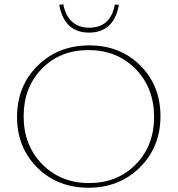

<svg xmlns="http://www.w3.org/2000/svg" viewBox="-20 -876 833 901"><path d="M538 -853 519 -855Q499 -746 398 -746Q349 -746 318 -774.5Q287 -803 277 -856L258 -853Q282 -723 398 -723Q514 -723 538 -853ZM60 -327Q60 -472 156.5 -567.5Q253 -663 399 -663Q544 -663 638.5 -568.5Q733 -474 733 -331Q733 -186 636.5 -90.5Q540 5 395 5Q250 5 155 -89.5Q60 -184 60 -327ZM703 -327Q703 -464 616 -552.5Q529 -641 395 -641Q262 -641 176.5 -553.5Q91 -466 91 -331Q91 -194 178 -105.5Q265 -17 398 -17Q531 -17 617 -104.5Q703 -192 703 -327Z"/></svg>

Font: EauTestInfant Extralight
Style: Regular
Weight: 250
Designer: Christian Thalmann (Catharsis Fonts)
Version: Version 0.001;PS 000.001;hotconv 1.0.88;makeotf.lib2.5.64775